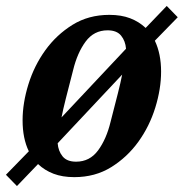

<svg xmlns="http://www.w3.org/2000/svg" viewBox="-40 -584 618 646"><path d="M-20 4 57 -75Q36 -118 36 -179Q36 -237 55.5 -300Q75 -363 112.5 -415Q150 -467 204 -500.5Q258 -534 328 -534Q368 -534 398 -522.5Q428 -511 450 -490L521 -564L558 -526L481 -447Q502 -403 502 -343Q502 -285 482.5 -222Q463 -159 425.5 -107Q388 -55 334 -21.5Q280 12 210 12Q170 12 140 0.5Q110 -11 88 -32L17 42ZM322 -482Q276 -482 248 -444Q220 -406 206 -348Q191 -290 181.5 -252.5Q172 -215 167 -189L384 -420Q382 -446 367.5 -464Q353 -482 322 -482ZM216 -40Q262 -40 290 -78Q318 -116 332 -174Q347 -232 356.5 -269.5Q366 -307 371 -333L154 -102Q156 -76 170.5 -58Q185 -40 216 -40Z"/></svg>

Font: IBM Plex Serif SmBld
Style: Italic
Weight: 600
Italic angle: -14°
Designer: Mike Abbink, Paul van der Laan, Pieter van Rosmalen
Foundry: Bold Monday
Version: Version 3.001